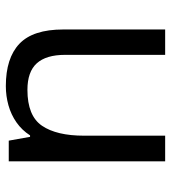

<svg xmlns="http://www.w3.org/2000/svg" viewBox="16 -602 586 658"><g transform="rotate(-90 309.0 -273.0)"><path d="M343 -546Q439 -546 488 -499.5Q537 -453 537 -349V0H450V-343Q450 -408 421 -440Q392 -472 330 -472Q241 -472 207 -422Q173 -372 173 -278V0H85V-536H156L169 -463H174Q192 -491 218.5 -509.5Q245 -528 277 -537Q309 -546 343 -546Z"/></g></svg>

Font: lgurmukhi25
Style: Book
Weight: 400
Designer: Jelle Bosma - Monotype Design Team
Foundry: Monotype Imaging Inc.
Version: Version 2.003